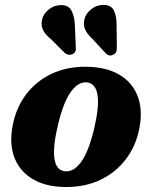

<svg xmlns="http://www.w3.org/2000/svg" viewBox="-20 -754 620 788"><path d="M334 -480Q413 -479.5 467 -449Q521 -418.5 543.8 -362.5Q566.5 -306.5 552.5 -230Q538.5 -155 496.2 -100Q454 -45 390.5 -15.2Q327 14.5 248.5 13.5Q170 13 116.5 -17.8Q63 -48.5 40.2 -104.5Q17.5 -160.5 31.5 -236.5Q45.5 -312 87.5 -367Q129.5 -422 192.8 -451.5Q256 -481 334 -480ZM243.5 -51.5Q280 -45.5 311.5 -87.2Q343 -129 366 -224.5Q408.5 -404 339.5 -415.5Q303.5 -421 272.2 -379.2Q241 -337.5 218 -242Q175.5 -63 243.5 -51.5ZM458.5 -653.5 459.5 -559.5Q459.5 -550 457.5 -543Q455.5 -536 447 -531Q431 -520.5 415.5 -533.5L358.5 -595.5Q337.5 -614.5 329.2 -633.5Q321 -652.5 327 -677.5Q333 -699 354.8 -716.5Q376.5 -734 405 -734Q436 -733.5 447 -711.8Q458 -690 458.5 -653.5ZM287 -656 291 -562Q292 -554 290.5 -546.5Q289 -539 280.5 -533.5Q273 -528.5 263.8 -529.2Q254.5 -530 247.5 -535L188.5 -594Q166 -612 156.8 -630.5Q147.5 -649 152.5 -673.5Q157.5 -695.5 178.5 -713.8Q199.5 -732 228.5 -733Q259.5 -734 272 -712.8Q284.5 -691.5 287 -656Z"/></svg>

Font: Fraunces 9pt S000
Style: Bold Italic
Weight: 700
Italic angle: -16°
Version: Version 1.000; ttfautohint (v1.8.3)